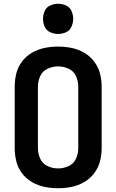

<svg xmlns="http://www.w3.org/2000/svg" viewBox="-20 -990 616 1018"><path d="M288 8Q324 8 359 1Q394 -6 425.5 -24Q457 -42 479 -71Q501 -100 510 -134.5Q519 -169 519 -205V-530Q519 -566 510 -600.5Q501 -635 479 -664Q457 -693 425.5 -711Q394 -729 359 -736Q324 -743 288 -743Q252 -743 217 -736Q182 -729 150.5 -711Q119 -693 97 -664Q75 -635 66.5 -600.5Q58 -566 58 -530V-205Q58 -169 66.5 -134.5Q75 -100 97 -71Q119 -42 150.5 -24Q182 -6 217 1Q252 8 288 8ZM288 -97Q259 -97 232 -109.5Q205 -122 193 -149Q181 -176 181 -205V-530Q181 -559 193 -586Q205 -613 232 -625.5Q259 -638 288 -638Q317 -638 344 -625.5Q371 -613 383 -586Q395 -559 395 -530V-205Q395 -176 383 -149Q371 -122 344 -109.5Q317 -97 288 -97ZM288 -810Q310 -810 330 -819Q350 -828 359 -848.5Q368 -869 368 -890Q368 -912 359 -932Q350 -952 330 -961Q310 -970 288 -970Q267 -970 246.5 -961Q226 -952 217 -932Q208 -912 208 -890Q208 -869 217 -848.5Q226 -828 246.5 -819Q267 -810 288 -810Z"/></svg>

Font: Iosevka Sparkle
Style: Bold
Weight: 700
Designer: Belleve Invis
Foundry: Belleve Invis
Version: Version 4.5.0; ttfautohint (v1.8.3)